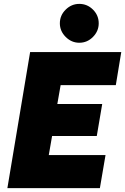

<svg xmlns="http://www.w3.org/2000/svg" viewBox="-20 -968 644 988"><path d="M135 -700H604L576 -530H292L275 -433H506L478 -268H248L231 -170H523L494 0H18ZM288 -848Q288 -889 318 -918.5Q348 -948 388 -948Q429 -948 458.5 -918.5Q488 -889 488 -848Q488 -808 458.5 -778Q429 -748 388 -748Q348 -748 318 -778Q288 -808 288 -848Z"/></svg>

Font: Oak Sans Black
Style: Italic
Weight: 900
Italic angle: -9.5°
Foundry: Erik Kennedy, Walven
Version: Version 1.000